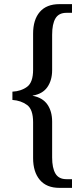

<svg xmlns="http://www.w3.org/2000/svg" viewBox="-20 -780 407 928"><path d="M267 128Q205 128 172.5 89.5Q140 51 140 -16V-189Q140 -251 111 -272.5Q82 -294 40 -297V-337Q82 -339 111 -360.5Q140 -382 140 -443V-617Q140 -685 172.5 -722.5Q205 -760 267 -760H328V-718H301Q264 -718 248 -691Q232 -664 232 -612V-441Q232 -392 209 -359Q186 -326 138 -318V-317Q186 -308 209 -275Q232 -242 232 -192V-19Q232 32 248 59Q264 86 301 86H328V128Z"/></svg>

Font: Noto Serif Tamil Condensed
Style: Regular
Weight: 400
Width: 3
Designer: Indian Type Foundry, Tom Grace, and the Monotype Design Team
Foundry: Monotype Imaging Inc.
Version: Version 2.004